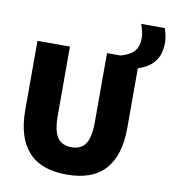

<svg xmlns="http://www.w3.org/2000/svg" viewBox="-88 -878 862 961"><g transform="rotate(10 343.0 -397.0)"><path d="M314.5 6.8Q183.6 6.8 119.4 -64.9Q55.2 -136.7 55.2 -275.4V-627H220.2V-273.9Q220.2 -225.1 230 -193.6Q239.7 -162.1 260.7 -147.2Q281.7 -132.3 314.5 -132.3Q347.7 -132.3 368.4 -147.2Q389.2 -162.1 398.9 -193.6Q408.7 -225.1 408.7 -273.9V-627H573.7V-275.4Q573.7 -136.7 509.8 -64.9Q445.8 6.8 314.5 6.8ZM477.1 -555.7V-627Q526.9 -641.1 546.9 -665.5Q566.9 -689.9 566.9 -731.4Q566.9 -747.1 563 -763.9Q559.1 -780.8 551.8 -800.8H671.9Q678.2 -781.2 681.9 -764.2Q685.5 -747.1 685.5 -728Q685.5 -650.9 637 -611.8Q588.4 -572.8 477.1 -555.7Z"/></g></svg>

Font: Anaheim ExtraBold
Style: Regular
Weight: 800
Version: Version 2.001